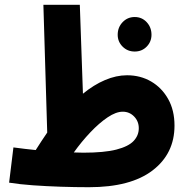

<svg xmlns="http://www.w3.org/2000/svg" viewBox="-20 -768 783 801"><path d="M351 13Q294 13 233.5 11Q173 9 117 5Q61 1 18 -6L36 -153Q88 -146 129 -142Q153 -180 177 -215L161 -748H313L326 -377Q371 -414 418 -434Q465 -454 510 -454Q566 -454 610.5 -428Q655 -402 681.5 -355Q708 -308 708 -244Q708 -127 616.5 -57Q525 13 351 13ZM492 -302Q464 -302 429 -278.5Q394 -255 357 -216Q320 -177 288 -132Q307 -131 328 -131Q415 -131 465.5 -144Q516 -157 537.5 -180Q559 -203 559 -233Q559 -262 539.5 -282Q520 -302 492 -302ZM542 -553Q512 -553 491.5 -573.5Q471 -594 471 -623Q471 -654 491.5 -675.5Q512 -697 542 -697Q572 -697 592 -675.5Q612 -654 612 -623Q612 -594 592 -573.5Q572 -553 542 -553Z"/></svg>

Font: Noto Sans Arabic ExtCond ExtBd
Style: Regular
Weight: 800
Width: 2
Designer: Monotype Design Team, Nadine Chahine, Nizar Qandah and Khaled Hosny
Foundry: Monotype Imaging Inc.
Version: Version 2.012; ttfautohint (v1.8.4.7-5d5b)